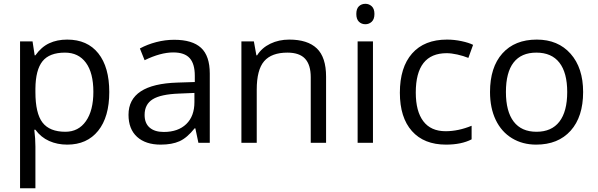

<svg xmlns="http://www.w3.org/2000/svg" viewBox="-20 -754 3156 1014"><path d="M335 9.8Q282.7 9.8 239.5 -9.5Q196.3 -28.8 167 -68.8H161.1Q167 -22 167 20V240.2H85.9V-535.2H151.9L163.1 -461.9H167Q198.2 -505.9 239.7 -525.4Q281.2 -544.9 335 -544.9Q441.4 -544.9 499.3 -472.2Q557.1 -399.4 557.1 -268.1Q557.1 -136.2 498.3 -63.2Q439.5 9.8 335 9.8ZM323.2 -476.1Q241.2 -476.1 204.6 -430.7Q168 -385.3 167 -286.1V-268.1Q167 -155.3 204.6 -106.7Q242.2 -58.1 325.2 -58.1Q394.5 -58.1 433.8 -114.3Q473.1 -170.4 473.1 -269Q473.1 -369.1 433.8 -422.6Q394.5 -476.1 323.2 -476.1Z M1027.8 0 1011.7 -76.2H1007.8Q967.8 -25.9 928 -8.1Q888.2 9.8 828.6 9.8Q749 9.8 703.9 -31.2Q658.7 -72.3 658.7 -147.9Q658.7 -310.1 918 -317.9L1008.8 -320.8V-354Q1008.8 -417 981.7 -447Q954.6 -477.1 895 -477.1Q828.1 -477.1 743.7 -436L718.8 -498Q758.3 -519.5 805.4 -531.7Q852.5 -543.9 899.9 -543.9Q995.6 -543.9 1041.7 -501.5Q1087.9 -459 1087.9 -365.2V0ZM844.7 -57.1Q920.4 -57.1 963.6 -98.6Q1006.8 -140.1 1006.8 -214.8V-263.2L925.8 -259.8Q829.1 -256.3 786.4 -229.7Q743.7 -203.1 743.7 -147Q743.7 -103 770.3 -80.1Q796.9 -57.1 844.7 -57.1Z M1621.1 0V-346.2Q1621.1 -411.6 1591.3 -443.8Q1561.5 -476.1 1498 -476.1Q1414.1 -476.1 1375 -430.7Q1335.9 -385.3 1335.9 -280.8V0H1254.9V-535.2H1320.8L1334 -461.9H1337.9Q1362.8 -501.5 1407.7 -523.2Q1452.6 -544.9 1507.8 -544.9Q1604.5 -544.9 1653.3 -498.3Q1702.1 -451.7 1702.1 -349.1V0Z M1949.7 0H1868.7V-535.2H1949.7ZM1861.8 -680.2Q1861.8 -708 1875.5 -720.9Q1889.2 -733.9 1909.7 -733.9Q1929.2 -733.9 1943.4 -720.7Q1957.5 -707.5 1957.5 -680.2Q1957.5 -652.8 1943.4 -639.4Q1929.2 -626 1909.7 -626Q1889.2 -626 1875.5 -639.4Q1861.8 -652.8 1861.8 -680.2Z M2335.4 9.8Q2219.2 9.8 2155.5 -61.8Q2091.8 -133.3 2091.8 -264.2Q2091.8 -398.4 2156.5 -471.7Q2221.2 -544.9 2340.8 -544.9Q2379.4 -544.9 2418 -536.6Q2456.5 -528.3 2478.5 -517.1L2453.6 -448.2Q2426.8 -459 2395 -466.1Q2363.3 -473.1 2338.9 -473.1Q2175.8 -473.1 2175.8 -265.1Q2175.8 -166.5 2215.6 -113.8Q2255.4 -61 2333.5 -61Q2400.4 -61 2470.7 -89.8V-18.1Q2417 9.8 2335.4 9.8Z M3059.6 -268.1Q3059.6 -137.2 2993.7 -63.7Q2927.7 9.8 2811.5 9.8Q2739.7 9.8 2684.1 -23.9Q2628.4 -57.6 2598.1 -120.6Q2567.9 -183.6 2567.9 -268.1Q2567.9 -398.9 2633.3 -471.9Q2698.7 -544.9 2814.9 -544.9Q2927.2 -544.9 2993.4 -470.2Q3059.6 -395.5 3059.6 -268.1ZM2651.9 -268.1Q2651.9 -165.5 2692.9 -111.8Q2733.9 -58.1 2813.5 -58.1Q2893.1 -58.1 2934.3 -111.6Q2975.6 -165 2975.6 -268.1Q2975.6 -370.1 2934.3 -423.1Q2893.1 -476.1 2812.5 -476.1Q2732.9 -476.1 2692.4 -423.8Q2651.9 -371.6 2651.9 -268.1Z"/></svg>

Font: f0_46866 
Style: Regular
Weight: 400
Foundry: Ascender Corporation
Version: Version 1.10